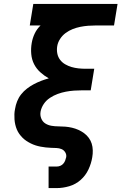

<svg xmlns="http://www.w3.org/2000/svg" viewBox="-20 -755 640 980"><path d="M228 205V95H270Q279 95 287.5 91.5Q296 88 302.5 81Q309 74 312.5 65Q316 56 318 47Q320 34 313 22.5Q306 11 294 6Q282 1 268 0.5Q254 0 240.5 -0.5Q227 -1 213.5 -2.5Q200 -4 187 -6.5Q174 -9 161.5 -13Q149 -17 137 -23Q125 -29 114.5 -36Q104 -43 95 -52Q86 -61 78.5 -71.5Q71 -82 66 -94Q61 -106 58 -119Q55 -132 54 -145.5Q53 -159 53.5 -172.5Q54 -186 57 -200Q60 -219 67.5 -238Q75 -257 88 -273.5Q101 -290 118 -303Q135 -316 153 -325.5Q171 -335 190.5 -342.5Q210 -350 229 -355Q206 -368 186 -386Q166 -404 154 -427.5Q142 -451 139.5 -479.5Q137 -508 142 -536Q146 -560 157 -583.5Q168 -607 187 -625H132L150 -735H580L562 -625H468Q449 -625 429.5 -623.5Q410 -622 390 -618Q370 -614 351 -606.5Q332 -599 315 -586.5Q298 -574 286.5 -556Q275 -538 272 -519Q269 -500 272.5 -482Q276 -464 286.5 -450Q297 -436 312.5 -427Q328 -418 345 -413Q362 -408 380.5 -406Q399 -404 418 -404H461L443 -294H400Q379 -294 358 -292.5Q337 -291 316 -287Q295 -283 274.5 -275.5Q254 -268 235 -255.5Q216 -243 203.5 -224.5Q191 -206 187 -185Q187 -185 187 -184.5Q187 -184 187 -184Q184 -167 190.5 -150.5Q197 -134 211 -125Q225 -116 242.5 -113Q260 -110 278 -110Q296 -110 313.5 -108.5Q331 -107 348 -103Q365 -99 380.5 -92Q396 -85 409.5 -75Q423 -65 433 -51.5Q443 -38 448 -22Q453 -6 453.5 12Q454 30 451 47Q446 79 431.5 110Q417 141 391.5 163.5Q366 186 333.5 195.5Q301 205 270 205Z"/></svg>

Font: Iosevka Curly Slab XBdEx
Style: Italic
Weight: 800
Width: 7
Italic angle: -9°
Monospace: yes
Designer: Belleve Invis
Foundry: Belleve Invis
Version: Version 11.1.0; ttfautohint (v1.8.3)